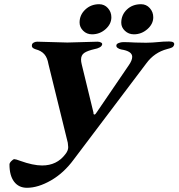

<svg xmlns="http://www.w3.org/2000/svg" viewBox="-20 -852 848 912"><path d="M25 -71Q25 -78 34 -87Q43 -96 48 -96Q55 -96 76 -88Q137 -66 180 -66Q250 -66 290 -119Q304 -136 304 -153Q304 -158 302 -174L210 -548Q205 -578 190.5 -594.5Q176 -611 149 -618Q139 -621 134.5 -626Q130 -631 132 -640Q133 -646 140.5 -650Q148 -654 157 -654Q177 -654 229 -652Q281 -650 300 -650Q320 -650 372 -652Q424 -654 443 -654Q453 -654 460 -650Q467 -646 465 -640Q463 -632 452.5 -626.5Q442 -621 430 -619Q395 -611 380 -600.5Q365 -590 365 -569Q365 -559 368 -547L424 -317V-314Q424 -308 429 -308Q433 -308 439 -318L591 -541Q608 -565 608 -582Q608 -609 556 -617Q546 -619 538.5 -624.5Q531 -630 533 -638Q534 -644 544.5 -648Q555 -652 566 -652Q588 -652 622 -650L674 -649Q687 -649 703.5 -650Q720 -651 729 -652Q756 -655 783 -655Q811 -655 807 -639Q804 -630 797 -626.5Q790 -623 774 -619Q713 -603 675 -551L330 -94Q283 -30 222 5Q161 40 108 40Q69 40 47 11Q25 -18 25 -71ZM358 -745Q358 -781 385 -806.5Q412 -832 451 -832Q476 -832 492.5 -813.5Q509 -795 509 -770Q509 -738 481.5 -713.5Q454 -689 417 -689Q392 -689 375 -706Q358 -723 358 -745ZM556 -744Q556 -781 582.5 -806.5Q609 -832 650 -832Q675 -832 691.5 -813.5Q708 -795 708 -770Q708 -738 680 -713.5Q652 -689 616 -689Q591 -689 573.5 -705.5Q556 -722 556 -744Z"/></svg>

Font: EB Garamond
Style: Bold Italic
Weight: 700
Italic angle: -17.2°
Designer: Georg Duffner and Octavio Pardo
Foundry: Georg Duffner
Version: Version 1.000